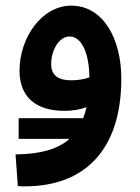

<svg xmlns="http://www.w3.org/2000/svg" viewBox="-20 -386 494 679"><path d="M46 105H226C182 144 118 159 35 160L43 272C54 273 58 273 68 273C277 273 409 147 409 -108C409 -249 345 -366 232 -366C128 -366 49 -253 49 -136C49 -42 108 6 208 6C235 6 262 2 286 -7C283 7 279 20 274 32H46ZM161 -159C161 -209 189 -257 226 -257C272 -257 296 -190 296 -112C275 -105 252 -102 231 -102C186 -102 161 -120 161 -159Z"/></svg>

Font: Noto Sans Arabic SemCond SemBd
Style: Regular
Weight: 600
Width: 4
Designer: Monotype Design Team, Nadine Chahine, Nizar Qandah and Khaled Hosny
Foundry: Monotype Imaging Inc.
Version: Version 2.012